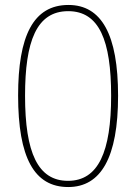

<svg xmlns="http://www.w3.org/2000/svg" viewBox="-20 -744 550 774"><path d="M255 10C387 10 456 -109 456 -358C456 -605 389 -724 256 -724C114 -724 53 -599 53 -359C53 -108 118 10 255 10ZM254 -15C133 -15 81 -128 81 -358C81 -577 127 -699 255 -699C380 -699 428 -581 428 -358C428 -133 377 -15 254 -15Z"/></svg>

Font: Noto Serif Armenian SemiCondensed Thin
Style: Regular
Weight: 100
Width: 4
Designer: Monotype Design Team
Foundry: Monotype Imaging Inc.
Version: Version 2.008